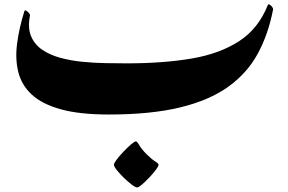

<svg xmlns="http://www.w3.org/2000/svg" viewBox="-20 -511 1299 865"><path d="M694.3 231Q694.8 237.3 682.4 253.9Q669.9 270.5 652.6 288.8Q635.3 307.1 619.9 320.3Q604.5 333.5 598.1 333.5Q590.3 333.5 573.5 320.8Q556.6 308.1 538.1 290Q519.5 272 506.3 255.4Q493.2 238.8 493.2 231Q493.2 224.1 506.1 207.3Q519 190.4 536.9 171.6Q554.7 152.8 570.6 139.4Q586.4 126 592.3 126Q597.7 126 607.2 142.8Q616.7 159.7 640.1 183.6Q664.1 207 679.2 216.3Q694.3 225.6 694.3 231ZM470.2 4.9Q337.9 4.9 253.2 -18.8Q168.5 -42.5 122.8 -85.2Q77.1 -127.9 62.5 -186.3Q47.9 -244.6 56.9 -314.2Q65.9 -383.8 89.8 -460.4Q91.3 -466.3 97.9 -462.9Q104.5 -459.5 110.4 -452.4Q116.2 -445.3 114.7 -439.5Q104.5 -385.3 119.9 -348.1Q135.3 -311 169.2 -287.6Q203.1 -264.2 249.5 -251.2Q295.9 -238.3 348.6 -232.9Q401.4 -227.5 453.9 -226.6Q506.3 -225.6 551.8 -225.6Q715.8 -225.6 843.3 -247.3Q970.7 -269 1057.9 -325.9Q1145 -382.8 1186.5 -488.3Q1189 -493.7 1195.1 -490Q1201.2 -486.3 1206.3 -479.5Q1211.4 -472.7 1210 -466.8Q1188.5 -356 1140.9 -268.6Q1093.3 -181.2 1008.3 -120.1Q923.3 -59.1 791.5 -27.1Q659.7 4.9 470.2 4.9Z"/></svg>

Font: Awami Nastaliq
Style: Bold
Weight: 700
Designer: Peter Martin, SIL International
Foundry: SIL International
Version: Version 3.100